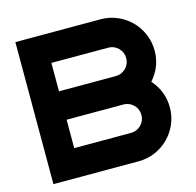

<svg xmlns="http://www.w3.org/2000/svg" viewBox="-103 -807 935 914"><g transform="rotate(-15 365.0 -350.0)"><path d="M680 -210Q680 -166 663.5 -128Q647 -90 618.5 -61.5Q590 -33 552 -16.5Q514 0 470 0H50V-700H470Q513 -700 551.5 -683.5Q590 -667 618.5 -638.5Q647 -610 663.5 -571.5Q680 -533 680 -490Q680 -410 626 -350Q680 -290 680 -210ZM540 -490Q540 -519 519.5 -539.5Q499 -560 470 -560H190V-420H470Q499 -420 519.5 -440.5Q540 -461 540 -490ZM540 -210Q540 -239 519.5 -259.5Q499 -280 470 -280H190V-140H470Q499 -140 519.5 -160.5Q540 -181 540 -210Z"/></g></svg>

Font: CAT North
Style: Regular
Weight: 400
Designer: Peter Wiegel
Foundry: Peter Wiegel
Version: Version 1.000